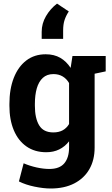

<svg xmlns="http://www.w3.org/2000/svg" viewBox="-20 -842 625 1075"><path d="M263.7 213.4Q223.6 213.4 173.8 203.1Q124 192.9 85.9 173.8L112.3 72.3Q146.5 86.9 184.8 95.5Q223.1 104 256.3 104Q313.5 104 340.1 72.3Q366.7 40.5 366.7 -16.1V-50.8Q343.3 -21 311.5 -5.4Q279.8 10.3 238.8 10.3Q174.3 10.3 127.9 -22.2Q81.5 -54.7 57.1 -113.3Q32.7 -171.9 32.7 -249.5V-259.8Q32.7 -343.3 57.1 -405.8Q81.5 -468.3 127 -503.2Q172.4 -538.1 235.8 -538.1Q283.2 -538.1 317.4 -518.3Q351.6 -498.5 375.5 -461.9L385.7 -528.3H571.8V-442.4L509.8 -429.2V-15.6Q509.8 54.2 480.2 105.5Q450.7 156.7 395.5 185.1Q340.3 213.4 263.7 213.4ZM278.8 -100.6Q309.1 -100.6 331.1 -112.5Q353 -124.5 366.7 -147.5V-377Q353 -400.9 330.8 -414.1Q308.6 -427.2 279.3 -427.2Q242.7 -427.2 219.7 -406Q196.8 -384.8 186 -347.4Q175.3 -310.1 175.3 -259.8V-249.5Q175.3 -180.2 199.2 -140.4Q223.1 -100.6 278.8 -100.6ZM299.3 -821.8 365.2 -777.8Q349.6 -754.4 341.6 -730.2Q333.5 -706.1 333.5 -670.4V-624.5H213.4V-663.6Q213.4 -710.4 237.5 -751.7Q261.7 -793 299.3 -821.8Z"/></svg>

Font: Robotiche
Style: Bold
Weight: 700
Designer: Google
Version: Version 2.001